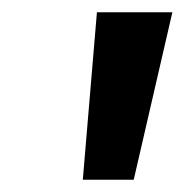

<svg xmlns="http://www.w3.org/2000/svg" viewBox="-20 -794 301 313"><path d="M198 -501H115L138 -774H261Z"/></svg>

Font: Bitter Pro
Style: Bold Italic
Weight: 700
Italic angle: -9°
Designer: Sol Matas, and Bitter project Authors
Foundry: Sol Matas
Version: Version 1.010